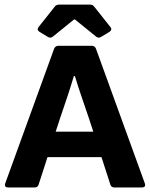

<svg xmlns="http://www.w3.org/2000/svg" viewBox="-20 -827 662 847"><path d="M306.6 -741.2H310.5L403.3 -666C410.2 -660.2 418 -659.2 425.8 -664.1L462.9 -686.5C471.7 -692.4 473.6 -700.2 466.8 -708L395.5 -797.9C390.6 -804.7 383.8 -806.6 376 -806.6H241.2C233.4 -806.6 226.6 -804.7 221.7 -797.9L150.4 -708C143.6 -699.2 145.5 -692.4 154.3 -686.5L191.4 -664.1C199.2 -659.2 207 -660.2 213.9 -666ZM484.4 0H606.4C617.2 0 623 -5.9 619.1 -17.6L403.3 -612.3C400.4 -620.1 393.6 -625 384.8 -625H237.3C228.5 -625 221.7 -620.1 218.8 -612.3L2.9 -17.6C-1 -5.9 4.9 0 15.6 0H132.8C141.6 0 147.5 -3.9 150.4 -12.7L189.5 -133.8H427.7L466.8 -12.7C469.7 -3.9 475.6 0 484.4 0ZM225.6 -246.1 247.1 -311.5C265.6 -366.2 287.1 -427.7 305.7 -491.2H310.5C329.1 -428.7 349.6 -373 370.1 -311.5L391.6 -246.1Z"/></svg>

Font: Ed Sans Neue
Style: Bold
Weight: 700
Designer: Stephen Hutchings
Version: Version 1.004;PS 001.004;hotconv 1.0.88;makeotf.lib2.5.64775